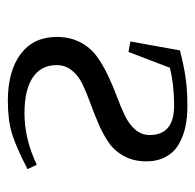

<svg xmlns="http://www.w3.org/2000/svg" viewBox="-24 -472 503 495"><g transform="rotate(90 227.5 -224.5)"><path d="M75.2 -119.1Q75.2 -153.8 89.1 -180.2Q103 -206.5 125.5 -222.7Q147.9 -238.8 174.8 -251.5Q201.7 -264.2 228.5 -274.2Q255.4 -284.2 277.8 -294.9Q300.3 -305.7 314.2 -321.8Q328.1 -337.9 328.1 -358.9Q328.1 -421.9 252 -421.9Q199.2 -421.9 154.8 -411.1L113.8 -304.2L86.9 -309.1L109.9 -437Q152.8 -447.8 183.3 -451.9Q213.9 -456.1 254.9 -456.1Q283.7 -456.1 308.1 -450.7Q332.5 -445.3 352.8 -433.3Q373 -421.4 384.5 -400.1Q396 -378.9 396 -350.1Q396 -317.4 382.3 -292.5Q368.7 -267.6 346.7 -252.7Q324.7 -237.8 298.3 -226.6Q272 -215.3 245.6 -205.8Q219.2 -196.3 197.3 -185.8Q175.3 -175.3 161.6 -158.4Q147.9 -141.6 147.9 -119.1Q147.9 -78.6 179.9 -57.4Q211.9 -36.1 272 -36.1Q338.4 -36.1 404.8 -67.9L416 -43.9Q359.4 -14.6 324.5 -3.9Q289.6 6.8 240.2 6.8Q163.1 6.8 119.1 -26.4Q75.2 -59.6 75.2 -119.1Z"/></g></svg>

Font: Dehuti Alt
Style: Book
Weight: 400
Version: Version 1.2